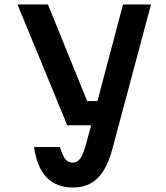

<svg xmlns="http://www.w3.org/2000/svg" viewBox="-20 -820 740 857"><path d="M194 -800 369 -369H415L529 -800H654L483 -160Q459 -68 416.5 -25.5Q374 17 306 17Q157 17 132 -164H248Q258 -127 271 -110.5Q284 -94 305 -94Q326 -94 339.5 -114Q353 -134 366 -184L387 -261H280L58 -800Z"/></svg>

Font: Martian Mono Medium
Style: Regular
Weight: 500
Monospace: yes
Designer: Roman Shamin
Foundry: Evil Martians
Version: Version 1.000; ttfautohint (v1.8.4.7-5d5b)